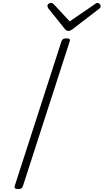

<svg xmlns="http://www.w3.org/2000/svg" viewBox="-20 -1277 707 1311"><path d="M105 14Q89 14 83.5 9Q78 4 80 -6L400 -996Q404 -1006 411 -1010.5Q418 -1015 433 -1015Q448 -1015 454 -1010.5Q460 -1006 456 -995L136 -5Q133 4 126 9Q119 14 105 14ZM645 -1257Q654 -1257 660.5 -1250Q667 -1243 667 -1236Q667 -1230 665 -1226Q663 -1222 658 -1218L477 -1079Q468 -1072 461 -1069Q454 -1066 446 -1066Q439 -1066 433.5 -1069.5Q428 -1073 422 -1080L309 -1221Q307 -1226 305.5 -1230Q304 -1234 304 -1237Q304 -1246 312.5 -1251.5Q321 -1257 329 -1257Q335 -1257 339 -1254.5Q343 -1252 348 -1247L456 -1131L624 -1246Q632 -1252 636 -1254.5Q640 -1257 645 -1257Z"/></svg>

Font: Playwrite US Trad ExtraLight
Style: Regular
Weight: 250
Designer: Veronika Burian, José Scaglione
Foundry: TypeTogether
Version: Version 1.003